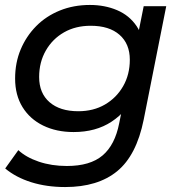

<svg xmlns="http://www.w3.org/2000/svg" viewBox="-20 -555 730 775"><path d="M243 200Q168 200 106 180.5Q44 161 1 125L54 51Q85 80 136.5 97.5Q188 115 250 115Q344 115 394 72.5Q444 30 461 -57L486 -180L516 -279L531 -385L560 -530H651L560 -72Q531 72 453 136Q375 200 243 200ZM277 -22Q208 -22 154.5 -48Q101 -74 71 -122.5Q41 -171 41 -238Q41 -302 63.5 -355.5Q86 -409 126 -449.5Q166 -490 221.5 -512.5Q277 -535 343 -535Q403 -535 452.5 -514Q502 -493 531.5 -449.5Q561 -406 561 -337Q562 -249 528 -177.5Q494 -106 430.5 -64Q367 -22 277 -22ZM296 -106Q357 -106 403.5 -133Q450 -160 477 -207Q504 -254 504 -314Q504 -378 462.5 -414.5Q421 -451 346 -451Q285 -451 238.5 -424.5Q192 -398 165 -351Q138 -304 138 -244Q138 -179 180 -142.5Q222 -106 296 -106Z"/></svg>

Font: MOST Montserrat Medium
Style: Italic
Weight: 500
Italic angle: -11.3°
Designer: Julieta Ulanovsky
Foundry: Julieta Ulanovsky
Version: Version 8.000;March 11, 2024;FontCreator 15.0.0.2926 64-bit